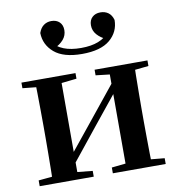

<svg xmlns="http://www.w3.org/2000/svg" viewBox="-89 -898 904 978"><g transform="rotate(-10 363.5 -409.0)"><path d="M367.6 -625.8Q271.8 -625.8 224.3 -666.3Q176.9 -706.8 175.6 -767.8Q184.5 -793.6 201.5 -805.9Q218.5 -818.3 241 -818.3Q267.5 -818.3 283.3 -803Q299 -787.8 299 -761.5Q299 -733.7 280.9 -712.7Q262.9 -691.8 233.8 -679.3L213.9 -717.1Q243.2 -685.1 279.2 -670.9Q315.3 -656.7 367.6 -656.7Q420.5 -656.7 456.8 -670.9Q493.1 -685.1 521.6 -717.1L502.4 -679.3Q473.4 -691.8 455 -712.7Q436.5 -733.7 436.5 -761.5Q436.5 -787.8 452.6 -803Q468.7 -818.3 495 -818.3Q518.8 -818.3 535.8 -805.9Q552.7 -793.6 559.9 -767.8Q559.7 -706.1 512.1 -665.9Q464.4 -625.8 367.6 -625.8ZM37.2 0V-29.9L146 -40.2H214.4L316.8 -29.9V0ZM415.6 0V-29.9L512.5 -40.2H580.3L689 -29.9V0ZM105.9 0Q107.6 -25.5 108.1 -67.4Q108.6 -109.4 109.1 -154.7Q109.6 -200 109.6 -234.8V-301.2Q109.6 -335.7 109.1 -381Q108.6 -426.4 108.1 -468.7Q107.6 -511 105.9 -535.7H238.4V0ZM209.7 -51.6 161.4 -77.8H186.4L345.6 -274.4L516 -485.4L563.7 -460.9H539.5L375.2 -257.7ZM487.8 0V-535.7H619.6Q618.6 -511 618.1 -468.7Q617.6 -426.4 617.1 -381Q616.6 -335.7 616.6 -301.2V-234.8Q616.6 -200 617.1 -154.7Q617.6 -109.4 618.1 -67.4Q618.6 -25.5 619.6 0ZM37.2 -506.8V-535.7H316.8V-506.8L214.7 -495.5H147ZM415.6 -506.8V-535.7H689V-506.8L580.5 -495.5H512.8Z"/></g></svg>

Font: Noto Serif HK
Style: Regular
Weight: 200
Designer: Ryoko NISHIZUKA 西塚涼子 (kana & ideographs); Frank Grießhammer (Latin, Greek & Cyrillic); Wenlong ZHANG 张文龙 (bopomofo); San
Foundry: Adobe
Version: Version 2.001;hotconv 1.1.0;makeotfexe 2.6.0